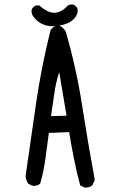

<svg xmlns="http://www.w3.org/2000/svg" viewBox="-20 -841 540 869"><path d="M362.3 7.8 342.8 -2Q327.1 -60.5 314.9 -121.6Q302.7 -182.6 293 -243.2L201.2 -239.3Q193.4 -180.7 185.5 -122.6Q177.7 -64.5 162.1 -9.8Q148.4 2 127 0L107.4 -9.8Q97.7 -25.4 95.7 -43Q119.1 -210 143.6 -376Q168 -542 209 -705.1Q243.2 -749 277.3 -699.2Q325.2 -534.2 351.6 -364.3Q377.9 -194.3 409.2 -25.4L397.5 -2Q383.8 9.8 362.3 7.8ZM281.2 -317.4 248 -514.6Q232.4 -465.8 225.6 -416Q218.8 -366.2 210.9 -315.4ZM210.9 -722.7Q164.1 -724.6 132.8 -763.7Q121.1 -777.3 123 -796.9Q128.9 -810.5 142.6 -816.4H158.2Q197.3 -781.2 228 -783.2Q258.8 -785.2 285.2 -814.5Q294.9 -822.3 311.5 -820.3Q325.2 -814.5 331.1 -800.8V-783.2Q319.3 -750 284.7 -735.4Q250 -720.7 210.9 -722.7Z"/></svg>

Font: NaikaiFont
Style: Regular
Weight: 400
Version: Version 1.67